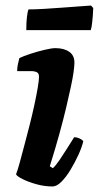

<svg xmlns="http://www.w3.org/2000/svg" viewBox="-20 -674 357 694"><path d="M170 0Q141 0 112 -8Q83 -16 62 -26.5Q41 -37 38 -44Q44 -59 51.5 -87Q59 -115 68.5 -150.5Q78 -186 87.5 -223.5Q97 -261 104.5 -296Q112 -331 116.5 -357.5Q121 -384 121 -397Q121 -409 113 -413Q105 -417 91 -417H42Q42 -430 45 -443.5Q48 -457 50 -464Q64 -471 90 -479.5Q116 -488 141.5 -494Q167 -500 180 -500Q211 -500 230 -487Q249 -474 249 -448Q249 -436 246 -414Q243 -392 236 -359.5Q229 -327 219 -284.5Q209 -242 194.5 -189.5Q180 -137 160 -73L171 -66Q182 -76 195.5 -96Q209 -116 223.5 -139Q238 -162 248 -178Q258 -178 268.5 -173Q279 -168 281 -163Q276 -142 263.5 -114.5Q251 -87 235 -60.5Q219 -34 202 -17Q185 0 170 0ZM75 -565Q75 -594 77.5 -614Q80 -634 83 -640Q108 -640 140.5 -642Q173 -644 206.5 -646.5Q240 -649 267.5 -651Q295 -653 309 -654L317 -645Q316 -618 313.5 -595.5Q311 -573 308 -565Z"/></svg>

Font: Texturina Medium 12pt ExtraBold
Style: Italic
Weight: 800
Italic angle: -11°
Version: Version 1.002